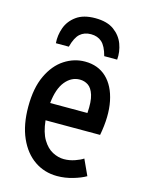

<svg xmlns="http://www.w3.org/2000/svg" viewBox="-113 -798 654 875"><g transform="rotate(15 214.0 -361.0)"><path d="M243.2 9.3Q183.6 9.3 136.5 -22.9Q89.4 -55.2 62.3 -116.2Q35.2 -177.2 35.2 -262.7Q35.2 -351.1 63 -409.9Q90.8 -468.8 136 -498.3Q181.2 -527.8 232.9 -527.8Q294.4 -527.8 334.5 -490Q374.5 -452.1 388.4 -383.5Q402.3 -314.9 384.8 -222.7H127.4Q133.3 -166.5 153.1 -133.8Q172.9 -101.1 199.7 -87.2Q226.6 -73.2 253.4 -73.2Q279.3 -73.2 304.7 -82Q330.1 -90.8 343.3 -100.1L377.4 -25.9Q354 -12.2 317.4 -1.5Q280.8 9.3 243.2 9.3ZM231 -442.4Q191.4 -442.4 162.8 -407.5Q134.3 -372.6 127.4 -304.2H303.2Q307.1 -358.9 297.6 -388.9Q288.1 -418.9 270.5 -430.7Q252.9 -442.4 231 -442.4ZM82 -574.2Q79.1 -611.3 92 -647.2Q105 -683.1 137.9 -707Q170.9 -731 226.6 -731Q282.7 -731 315.4 -707Q348.1 -683.1 361.3 -647.2Q374.5 -611.3 371.1 -574.2H310.1Q298.3 -619.1 278.1 -637.2Q257.8 -655.3 226.6 -655.3Q195.3 -655.3 175 -637.2Q154.8 -619.1 143.1 -574.2Z"/></g></svg>

Font: Voltaire
Style: Regular
Weight: 400
Designer: Yvonne Schüttler, Eben Sorkin, Emma Marichal
Foundry: Sorkin Type Co.
Version: Version 1.010; ttfautohint (v1.8.4.7-5d5b)